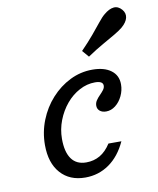

<svg xmlns="http://www.w3.org/2000/svg" viewBox="-78 -727 657 799"><g transform="rotate(-10 250.5 -327.0)"><path d="M218.5 11.3Q152.4 11.3 114.1 -31.9Q75.8 -75 75.8 -150.8Q75.8 -205.6 95.6 -255.2Q115.3 -304.8 150 -343.1Q184.7 -381.5 229.4 -403.6Q274.2 -425.8 324.2 -425.8Q374.2 -425.8 402.8 -404.4Q431.5 -383.1 431.5 -345.2Q431.5 -319.4 420.2 -296Q408.9 -272.6 390.7 -258.5Q372.6 -244.4 351.6 -244.4Q334.7 -244.4 324.6 -252.8Q314.5 -261.3 314.5 -275Q314.5 -287.1 321.4 -297.2Q328.2 -307.3 337.1 -316.1Q346 -325 352.8 -333.9Q359.7 -342.7 359.7 -352.4Q359.7 -371.8 325.8 -371.8Q291.9 -371.8 260.1 -354.8Q228.2 -337.9 203.6 -308.5Q179 -279 164.5 -241.5Q150 -204 150 -163.7Q150 -108.1 171 -79Q191.9 -50 233.1 -50Q265.3 -50 291.1 -64.9Q316.9 -79.8 337.1 -111.3H391.9Q364.5 -51.6 319.8 -20.2Q275 11.3 218.5 11.3ZM320.2 -481.5 296 -509.7Q326.6 -541.1 349.2 -568.1Q371.8 -595.2 387.9 -615.3Q404 -635.5 415.3 -644.4Q437.1 -662.9 456.5 -664.9Q475.8 -666.9 491.1 -649.2Q504.8 -633.1 500.4 -614.1Q496 -595.2 474.2 -576.6Q461.3 -566.1 439.5 -553.2Q417.7 -540.3 387.5 -523.4Q357.3 -506.5 320.2 -481.5Z"/></g></svg>

Font: Playfair 5pt SemiExpanded Light
Style: Italic
Weight: 300
Width: 6
Italic angle: -15.6°
Designer: Claus Eggers Sørensen
Foundry: Claus Eggers Sørensen
Version: Version 2.203